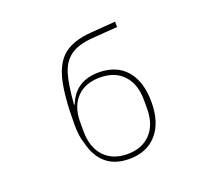

<svg xmlns="http://www.w3.org/2000/svg" viewBox="-132 -956 1263 1141"><g transform="rotate(-20 500.0 -385.0)"><path d="M280 -172Q264 -215 264 -292Q264 -473 289 -572.5Q314 -672 374 -717.5Q434 -763 544 -771L700 -783V-749L541 -737Q448 -730 399.5 -694.5Q351 -659 331 -591.5Q311 -524 302 -402H306Q357 -533 504 -533Q617 -533 678.5 -461.5Q740 -390 740 -260Q740 -132 677 -59.5Q614 13 502 13Q411 13 356 -34.5Q301 -82 280 -172ZM702 -233V-285Q702 -388 648.5 -445Q595 -502 501 -502Q407 -502 354 -446.5Q301 -391 301 -294V-235Q301 -133 355 -75.5Q409 -18 502 -18Q594 -18 648 -75Q702 -132 702 -233Z"/></g></svg>

Font: IBM Plex Sans JP ExtraLight
Style: Regular
Weight: 200
Designer: Mike Abbink; Paul van der Laan; Pieter van Rosmalen; Wujin Sim; Yejin Wi; Jinhee Kim; Boomi Park; Yona Kim; Kichan Ma
Foundry: Sandoll Inc.
Version: Version 1.001